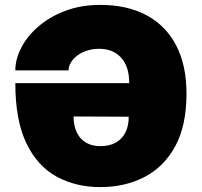

<svg xmlns="http://www.w3.org/2000/svg" viewBox="-20 -753 823 783"><path d="M389 10Q289 10 210.8 -32.8Q132.5 -75.5 87.5 -169Q42.5 -262.5 42.5 -414H507Q507 -481.5 474 -517.8Q441 -554 384.5 -554Q356.5 -554 333.5 -546.2Q310.5 -538.5 294 -525.5Q277.5 -512.5 268.5 -497Q259.5 -481.5 259.5 -466H42.5Q42.5 -511 66.5 -558Q90.5 -605 136 -644.5Q181.5 -684 245.5 -708.5Q309.5 -733 389 -733Q498.5 -733 577.2 -691Q656 -649 698.2 -568.2Q740.5 -487.5 740.5 -371Q740.5 -240 694.2 -155.8Q648 -71.5 568.5 -30.8Q489 10 389 10ZM389 -157Q427 -157 452.8 -171.8Q478.5 -186.5 491.8 -213.5Q505 -240.5 505 -277L280 -278Q280 -241 292.8 -213.8Q305.5 -186.5 330 -171.8Q354.5 -157 389 -157Z"/></svg>

Font: Public Sans Thin Black
Style: Regular
Weight: 900
Version: Version 2.001